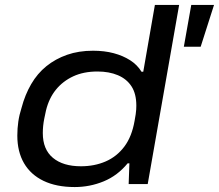

<svg xmlns="http://www.w3.org/2000/svg" viewBox="-20 -744 885 776"><path d="M282 12Q208 12 156 -13Q104 -38 77 -84.5Q50 -131 50 -196Q50 -225 54 -252.5Q58 -280 67 -308Q81 -361 106 -404Q131 -447 167.5 -476.5Q204 -506 251 -522.5Q298 -539 356 -539Q402 -539 439.5 -529Q477 -519 506 -500.5Q535 -482 552 -454H559L606 -724H704L577 0H500L503 -84H496Q455 -34 399 -11Q343 12 282 12ZM307 -72Q362 -72 407 -91.5Q452 -111 482.5 -151.5Q513 -192 524 -256Q527 -272 528.5 -282.5Q530 -293 530.5 -301.5Q531 -310 531 -317Q531 -365 511.5 -395Q492 -425 456.5 -440Q421 -455 374 -455Q318 -455 276 -435.5Q234 -416 206 -381.5Q178 -347 166 -298Q162 -280 159 -265Q156 -250 154.5 -235.5Q153 -221 153 -206Q153 -140 194 -106Q235 -72 307 -72ZM723 -555 753 -724H845L791 -555Z"/></svg>

Font: Archivo Expanded
Style: Italic
Weight: 400
Width: 7
Italic angle: -10°
Designer: Hector Gatti
Foundry: Omnibus-Type
Version: Version 2.001